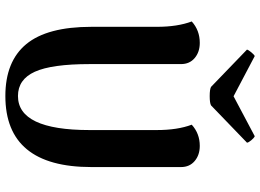

<svg xmlns="http://www.w3.org/2000/svg" viewBox="-147 -809 970 716"><g transform="rotate(90 338.0 -451.0)"><path d="M373 -753Q364 -748 338.5 -748Q313 -748 304 -753L165 -887Q166 -892 174.5 -902.5Q183 -913 189 -916L339 -837L488 -916Q495 -913 503.5 -902.5Q512 -892 512 -887ZM603 -641V-307Q603 14 338 14Q209 14 144.5 -64Q80 -142 80 -307V-551Q80 -628 60 -681Q93 -711 140 -711Q174 -711 196.5 -692Q219 -673 219 -641V-300Q219 -159 247.5 -96Q276 -33 338 -33Q465 -33 465 -300V-551Q465 -628 445 -681Q478 -711 524 -711Q558 -711 580.5 -692Q603 -673 603 -641Z"/></g></svg>

Font: Arima Koshi Bold
Style: Regular
Weight: 700
Designer: Joana Correia and Natanael Gama
Foundry: NDISCOVER
Version: Version 1.019;PS 001.019;hotconv 1.0.88;makeotf.lib2.5.64775